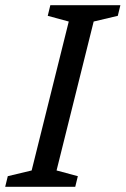

<svg xmlns="http://www.w3.org/2000/svg" viewBox="-40 -720 484 740"><path d="M-20 0 -10 -41 82 -63 225 -637 144 -659 154 -700H424L414 -659L321 -637L178 -63L260 -41L250 0Z"/></svg>

Font: Volkhov
Style: Italic
Weight: 400
Italic angle: -12°
Designer: Cyreal (www.cyreal.org)
Foundry: Cyreal (www.cyreal.org)
Version: Version 1.010